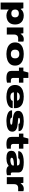

<svg xmlns="http://www.w3.org/2000/svg" viewBox="2576 -3304 925 6116"><g transform="rotate(90 3038.0 -245.5)"><path d="M60 197V-528H242L260 -446H269Q310 -499 364 -519.5Q418 -540 476 -540Q555 -540 619 -510.5Q683 -481 721 -420Q759 -359 759 -264Q759 -169 721 -108Q683 -47 619 -17.5Q555 12 476 12Q448 12 414 5.5Q380 -1 348 -16.5Q316 -32 293 -58H284V197ZM407 -144Q451 -144 478.5 -159.5Q506 -175 519 -200.5Q532 -226 532 -255V-273Q532 -303 519 -328.5Q506 -354 478.5 -369Q451 -384 407 -384Q363 -384 335.5 -368Q308 -352 295.5 -325.5Q283 -299 283 -267V-261Q283 -237 290 -216Q297 -195 312 -179Q327 -163 350.5 -153.5Q374 -144 407 -144Z M855 0V-528H1037L1052 -442H1061Q1080 -477 1107 -499Q1134 -521 1165 -531Q1196 -541 1227 -541Q1249 -541 1267.5 -538Q1286 -535 1304 -528V-362H1201Q1170 -362 1147 -352.5Q1124 -343 1109 -326.5Q1094 -310 1086.5 -287.5Q1079 -265 1079 -238V0Z M1700 12Q1591 12 1508 -18.5Q1425 -49 1378 -110Q1331 -171 1331 -264Q1331 -357 1378 -418.5Q1425 -480 1508 -510Q1591 -540 1700 -540Q1809 -540 1892 -510Q1975 -480 2022 -418.5Q2069 -357 2069 -264Q2069 -171 2022 -110Q1975 -49 1892 -18.5Q1809 12 1700 12ZM1700 -129Q1749 -129 1779.5 -146Q1810 -163 1824 -191.5Q1838 -220 1838 -254V-274Q1838 -308 1824 -336.5Q1810 -365 1779.5 -382Q1749 -399 1700 -399Q1651 -399 1620.5 -382Q1590 -365 1576 -336.5Q1562 -308 1562 -274V-254Q1562 -220 1576 -191.5Q1590 -163 1620.5 -146Q1651 -129 1700 -129Z M2469 12Q2397 12 2345 -2Q2293 -16 2265 -52.5Q2237 -89 2237 -156V-387H2132V-528H2246L2290 -688H2461V-528H2612V-387H2461V-210Q2461 -171 2479 -150Q2497 -129 2549 -129H2612V-7Q2598 -2 2571 2.5Q2544 7 2516 9.5Q2488 12 2469 12Z M3065 12Q2952 12 2866.5 -17Q2781 -46 2733.5 -107.5Q2686 -169 2686 -264Q2686 -357 2733 -418.5Q2780 -480 2863 -510Q2946 -540 3055 -540Q3169 -540 3252 -511Q3335 -482 3380 -421Q3425 -360 3425 -264V-226H2920Q2922 -189 2939 -164Q2956 -139 2988.5 -127Q3021 -115 3067 -115Q3097 -115 3120.5 -121Q3144 -127 3160 -137.5Q3176 -148 3184 -161Q3192 -174 3192 -188H3424Q3424 -138 3395.5 -100.5Q3367 -63 3317.5 -38Q3268 -13 3203 -0.5Q3138 12 3065 12ZM2921 -328H3185Q3185 -345 3177 -360Q3169 -375 3153.5 -387Q3138 -399 3115.5 -406Q3093 -413 3065 -413Q3021 -413 2991 -401.5Q2961 -390 2943.5 -370.5Q2926 -351 2921 -328Z M3833 12Q3773 12 3713.5 2.5Q3654 -7 3604.5 -26.5Q3555 -46 3525 -77.5Q3495 -109 3495 -154Q3495 -157 3495 -160.5Q3495 -164 3496 -168H3727Q3726 -164 3726 -161.5Q3726 -159 3726 -157Q3727 -140 3741.5 -129Q3756 -118 3780 -112.5Q3804 -107 3833 -107Q3853 -107 3881 -109Q3909 -111 3930 -119Q3951 -127 3951 -146Q3951 -165 3919 -172.5Q3887 -180 3837 -184Q3787 -188 3732 -195Q3690 -201 3650.5 -211.5Q3611 -222 3579.5 -240.5Q3548 -259 3529 -288.5Q3510 -318 3510 -361Q3510 -413 3537 -447.5Q3564 -482 3610.5 -502.5Q3657 -523 3716.5 -531.5Q3776 -540 3841 -540Q3897 -540 3953 -532Q4009 -524 4055 -506Q4101 -488 4128.5 -459Q4156 -430 4156 -388Q4156 -385 4156 -380.5Q4156 -376 4155 -374H3926V-382Q3926 -395 3912.5 -403.5Q3899 -412 3879 -416.5Q3859 -421 3838 -421Q3829 -421 3811.5 -420.5Q3794 -420 3776 -417Q3758 -414 3745.5 -407Q3733 -400 3733 -387Q3733 -371 3757.5 -364.5Q3782 -358 3822 -355Q3862 -352 3909 -348Q3955 -344 4002 -335.5Q4049 -327 4088 -308.5Q4127 -290 4150.5 -258Q4174 -226 4174 -175Q4174 -121 4146.5 -84.5Q4119 -48 4071.5 -27Q4024 -6 3962.5 3Q3901 12 3833 12Z M4572 12Q4500 12 4448 -2Q4396 -16 4368 -52.5Q4340 -89 4340 -156V-387H4235V-528H4349L4393 -688H4564V-528H4715V-387H4564V-210Q4564 -171 4582 -150Q4600 -129 4652 -129H4715V-7Q4701 -2 4674 2.5Q4647 7 4619 9.5Q4591 12 4572 12Z M5023 12Q4972 12 4928 5Q4884 -2 4851.5 -19.5Q4819 -37 4801 -67.5Q4783 -98 4783 -146Q4783 -209 4816.5 -245.5Q4850 -282 4912 -299.5Q4974 -317 5059.5 -322Q5145 -327 5250 -327V-338Q5250 -365 5236 -381.5Q5222 -398 5196.5 -405.5Q5171 -413 5136 -413Q5115 -413 5089 -409.5Q5063 -406 5044 -396.5Q5025 -387 5025 -368V-364H4797Q4796 -368 4796 -370.5Q4796 -373 4796 -377Q4796 -424 4835.5 -461Q4875 -498 4953 -519Q5031 -540 5145 -540Q5250 -540 5323.5 -522.5Q5397 -505 5435.5 -467Q5474 -429 5474 -365V-168Q5474 -152 5482 -140.5Q5490 -129 5506 -129H5561V-8Q5543 -1 5508.5 5.5Q5474 12 5436 12Q5382 12 5348 2.5Q5314 -7 5296 -23Q5278 -39 5270 -58H5262Q5233 -37 5197.5 -21Q5162 -5 5119 3.5Q5076 12 5023 12ZM5090 -114Q5105 -114 5131 -117.5Q5157 -121 5184.5 -130Q5212 -139 5231 -154Q5250 -169 5250 -193V-226Q5163 -226 5108.5 -217.5Q5054 -209 5029 -194Q5004 -179 5004 -158Q5004 -139 5016.5 -129.5Q5029 -120 5049 -117Q5069 -114 5090 -114Z M5621 0V-528H5803L5818 -442H5827Q5846 -477 5873 -499Q5900 -521 5931 -531Q5962 -541 5993 -541Q6015 -541 6033.5 -538Q6052 -535 6070 -528V-362H5967Q5936 -362 5913 -352.5Q5890 -343 5875 -326.5Q5860 -310 5852.5 -287.5Q5845 -265 5845 -238V0Z"/></g></svg>

Font: Archivo Expanded Black
Style: Regular
Weight: 900
Width: 7
Designer: Hector Gatti
Foundry: Omnibus-Type
Version: Version 2.001